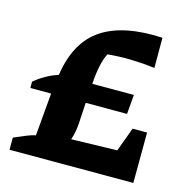

<svg xmlns="http://www.w3.org/2000/svg" viewBox="-94 -703 783 794"><g transform="rotate(15 298.0 -306.0)"><path d="M15 0V-52Q37 -61 59.5 -71Q82 -81 105 -86L121 -269H32V-296Q53 -314 78.5 -328.5Q104 -343 132 -352Q153 -496 245.5 -558Q338 -620 506 -611V-482Q458 -488 408 -489.5Q358 -491 304 -486Q281 -443 275 -352H453L446 -269H269L264 -183Q262 -143 250 -108L446 -113L484 -216H546L545 0Z"/></g></svg>

Font: Piazzolla
Style: Bold
Weight: 700
Designer: Juan Pablo del Peral
Foundry: Huerta Tipografica
Version: Version 1.330